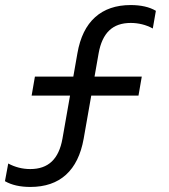

<svg xmlns="http://www.w3.org/2000/svg" viewBox="-48 -730 668 760"><path d="M258.4 -519 242.2 -426.8H90.2L77.2 -351.6H229.2L199.2 -181Q188.4 -120.4 156.9 -90.6Q125.4 -60.8 72 -60.8Q48.4 -60.8 26.5 -66.4Q4.6 -72 -15.4 -82.8L-28.4 -12.8Q-8.2 -1.2 17 4.4Q42.2 10 72 10Q160 10 213.2 -38.3Q266.4 -86.6 283.2 -181L313.2 -351.6H500.2L513.2 -426.8H326.2L342.4 -519Q353.2 -579.6 384.4 -609.4Q415.6 -639.2 469.4 -639.2Q492.2 -639.2 514.3 -633.8Q536.4 -628.4 556.8 -617.2L569 -687.2Q549.6 -698.8 524.4 -704.4Q499.2 -710 469.4 -710Q382 -710 328.4 -661.8Q274.8 -613.6 258.4 -519Z"/></svg>

Font: CommitMonoV143 ExtLt
Style: Regular
Weight: 200
Monospace: yes
Designer: Eigil Nikolajsen
Foundry: Eigil Nikolajsen
Version: Version 1.143